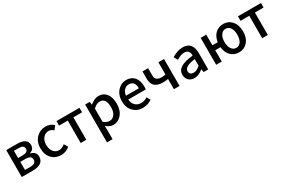

<svg xmlns="http://www.w3.org/2000/svg" viewBox="132 -1868 5055 3396"><g transform="rotate(-30 2659.5 -170.5)"><path d="M87 -550H305Q514 -550 514 -409Q514 -320 422 -293V-288Q536 -261 536 -158Q536 -78 473 -37Q416 0 315 0H87ZM291 -324Q402 -324 402 -397Q402 -471 295 -471H199V-324ZM305 -80Q424 -80 424 -165Q424 -245 301 -245H199V-80Z M702 -62Q626 -141 626 -274Q626 -407 708 -488Q784 -564 898 -564Q987 -564 1059 -501L1002 -426Q954 -469 903 -469Q834 -469 790 -415Q745 -361 745 -274Q745 -187 788 -134Q831 -81 900 -81Q961 -81 1020 -131L1067 -55Q991 13 889 13Q774 13 702 -62Z M1291 -458H1113V-550H1583V-458H1406V0H1291Z M1699 -550H1793L1802 -490H1805Q1894 -564 1974 -564Q2077 -564 2136 -487Q2192 -413 2192 -284Q2192 -148 2120 -65Q2053 13 1955 13Q1883 13 1810 -49L1813 45V223H1699ZM2033 -134Q2073 -188 2073 -282Q2073 -468 1944 -468Q1883 -468 1813 -401V-132Q1871 -82 1933 -82Q1995 -82 2033 -134Z M2368 -63Q2290 -142 2290 -274Q2290 -403 2367 -486Q2440 -564 2541 -564Q2648 -564 2708 -492Q2765 -423 2765 -303Q2765 -267 2760 -245H2403Q2410 -167 2456 -122Q2501 -77 2573 -77Q2641 -77 2704 -118L2744 -45Q2657 13 2558 13Q2443 13 2368 -63ZM2666 -324Q2666 -474 2543 -474Q2489 -474 2451 -435Q2410 -394 2402 -324Z M3195 -209Q3144 -199 3090 -199Q2870 -199 2870 -397V-550H2985V-397Q2985 -291 3114 -291Q3153 -291 3195 -300V-550H3310V0H3195Z M3496 -30Q3451 -74 3451 -146Q3451 -234 3530 -283Q3608 -331 3780 -350Q3778 -470 3675 -470Q3604 -470 3516 -414L3473 -492Q3587 -564 3695 -564Q3895 -564 3895 -331V0H3801L3791 -63H3788Q3700 13 3613 13Q3541 13 3496 -30ZM3780 -142V-277Q3562 -250 3562 -154Q3562 -78 3648 -78Q3710 -78 3780 -142Z M4614 -134Q4648 -186 4648 -274Q4648 -363 4614 -415Q4579 -469 4518 -469Q4458 -469 4422 -415Q4386 -362 4386 -274Q4386 -187 4422 -134Q4458 -81 4518 -81Q4579 -81 4614 -134ZM4281 -332Q4296 -441 4363 -503Q4429 -564 4524 -564Q4628 -564 4695 -488Q4766 -408 4766 -274Q4766 -141 4695 -62Q4628 13 4524 13Q4425 13 4359 -51Q4291 -117 4279 -231H4172V0H4058V-550H4172V-332Z M4998 -458H4820V-550H5290V-458H5113V0H4998Z"/></g></svg>

Font: Noto Sans S Chinese Medium
Style: Regular
Weight: 500
Designer: Ryoko NISHIZUKA  (kana & ideographs); Paul D. Hunt (Latin, Greek & Cyrillic); Wenlong ZHANG  (bopomofo); Sandoll Communi
Foundry: Adobe Systems Incorporated
Version: Version 1.000;PS 1;hotconv 1.0.78;makeotf.lib2.5.61930